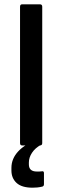

<svg xmlns="http://www.w3.org/2000/svg" viewBox="-20 -675 288 891"><path d="M83 0Q73 0 73 -11V-644Q73 -655 83 -655H165Q176 -655 176 -644V-11Q176 0 165 0ZM131 196Q81 196 57 174Q33 152 33 116V104Q33 61 65 27Q97 -7 152 -25L170 -13V-3Q143 12 128.5 34Q114 56 114 79V88Q114 121 151 121Q157 121 162.5 121Q168 121 174 120Q184 118 184 128V180Q184 189 176 191Q164 194 152.5 195Q141 196 131 196Z"/></svg>

Font: Sofia Sans Extra Cond
Style: Bold
Weight: 700
Width: 1
Designer: Botio Nikoltchev, Ani Petrova
Foundry: lettersoup
Version: Version 4.100; ttfautohint (v1.8.3)